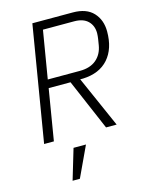

<svg xmlns="http://www.w3.org/2000/svg" viewBox="-137 -784 874 1120"><g transform="rotate(-15 300.0 -224.0)"><path d="M113 0H54L170 -698H414Q496 -698 537.5 -653.5Q579 -609 579 -539Q579 -435 525.5 -374.5Q472 -314 373 -310H355L492 0H428L296 -308H164ZM366 -358Q428 -358 465 -389Q502 -420 511 -474L517 -511Q518 -519 519 -527.5Q520 -536 520 -545Q520 -590 491.5 -618Q463 -646 408 -646H220L172 -358ZM214 66H289L203 250H159Z"/></g></svg>

Font: IBM Plex Mono Light
Style: Italic
Weight: 300
Italic angle: -9°
Monospace: yes
Designer: Mike Abbink, Paul van der Laan, Pieter van Rosmalen
Foundry: Bold Monday
Version: Version 2.3